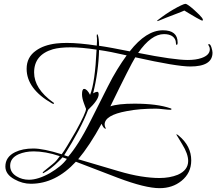

<svg xmlns="http://www.w3.org/2000/svg" viewBox="-20 -850 1129 1002"><path d="M813 132Q738 132 595 78L376 -6Q270 109 141 109Q97 109 56 86Q8 60 8 19Q8 -31 59 -56Q98 -75 154 -75Q206 -75 302 -45Q314 -61 332 -91Q350 -121 375 -164Q429 -262 429 -282Q429 -282 426 -289.5Q423 -297 418 -311Q408 -338 408 -358Q408 -386 419 -386Q434 -386 450 -355Q463 -387 471.5 -446Q480 -505 484 -591Q405 -603 348 -603Q292 -603 256 -593Q158 -564 158 -472Q158 -387 257 -316Q262 -314 262 -311Q262 -308 258 -308Q256 -308 252 -310Q119 -386 119 -491Q119 -552 168 -586Q208 -615 273 -623Q299 -626 329 -626Q361 -626 400 -622.5Q439 -619 485 -612Q486 -622 486 -631.5Q486 -641 486 -651Q486 -655 485 -658V-665Q485 -671 487 -671L490 -669Q497 -649 497 -611Q526 -607 566.5 -599.5Q607 -592 657 -582Q743 -692 830 -692Q907 -692 907 -628Q907 -616 902 -616Q898 -616 898 -626Q898 -648 878 -662Q861 -672 836 -672Q769 -672 701 -574Q796 -555 860.5 -546Q925 -537 960 -537Q1002 -537 1031 -547Q1075 -562 1075 -593Q1075 -602 1071 -608.5Q1067 -615 1067 -617Q1067 -620 1070 -620Q1078 -620 1083.5 -602.5Q1089 -585 1089 -575Q1089 -503 973 -503Q901 -503 686 -551Q673 -530 640.5 -466Q608 -402 556 -295Q596 -309 682 -309Q800 -309 869 -285Q875 -284 875 -281Q875 -277 870 -277Q858 -277 832 -280Q807 -283 794 -283Q753 -283 714.5 -280Q676 -277 641 -270Q526 -249 526 -200Q526 -192 532 -180V-178Q521 -178 510 -204Q447 -89 388 -19L598 43Q662 62 715.5 70.5Q769 79 812 79Q866 79 908 62Q962 38 962 -10Q962 -47 931 -97Q900 -149 900 -148Q900 -149 901 -149Q905 -149 913 -142Q978 -88 978 -13Q978 53 927 94Q880 132 813 132ZM336 -33Q359 -58 389.5 -106Q420 -154 456 -226L542 -397Q567 -447 592 -487.5Q617 -528 641 -561Q598 -571 562 -578Q526 -585 497 -589Q494 -475 466 -363Q480 -371 487 -371Q495 -371 495 -358Q495 -329 440 -277Q421 -227 389.5 -167.5Q358 -108 315 -40ZM131 88Q179 88 241 53Q270 36 292.5 17.5Q315 -1 329 -21L306 -29Q303 -25 298 -20Q293 -15 286 -8Q245 33 207 53Q206 54 204 54Q203 54 203 52Q203 48 211 42L254 7Q268 -4 276.5 -14.5Q285 -25 292 -35Q254 -48 219.5 -54Q185 -60 156 -60Q112 -60 77 -45Q33 -25 33 15Q33 50 66 70Q95 88 131 88ZM800 -741Q800 -743 809 -749.5Q818 -756 828.5 -764Q839 -772 844 -775Q863 -788 884.5 -800.5Q906 -813 924 -821.5Q942 -830 948 -830Q953 -830 965.5 -821Q978 -812 992.5 -799Q1007 -786 1019 -774Q1027 -766 1033 -758.5Q1039 -751 1039 -746Q1039 -740 1028.5 -745Q1018 -750 1004 -758Q983 -770 965 -781Q947 -792 942 -795Q935 -792 924.5 -787.5Q914 -783 908 -781L848 -758Q825 -749 812.5 -743.5Q800 -738 800 -741Z"/></svg>

Font: Love Light
Style: Regular
Weight: 400
Designer: Robert E. Leuschke
Foundry: Robert E. Leuschke
Version: Version 1.010; ttfautohint (v1.8.3)